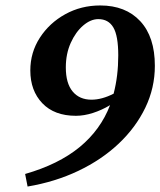

<svg xmlns="http://www.w3.org/2000/svg" viewBox="-20 -665 587 703"><path d="M221 -418Q221 -360 246 -330Q271 -300 315 -300Q353 -300 396 -322Q413 -387 413 -462Q413 -534 395 -564.5Q377 -595 340 -595Q312 -595 284.5 -571.5Q257 -548 239 -508Q221 -468 221 -418ZM72 -28Q194 -63 271 -126Q348 -189 383 -280Q353 -262 320.5 -251.5Q288 -241 258 -241Q179 -241 135 -287Q91 -333 91 -407Q91 -473 126 -527Q161 -581 219 -613Q277 -645 347 -645Q440 -645 493.5 -587.5Q547 -530 547 -424Q547 -343 512 -270.5Q477 -198 414.5 -139Q352 -80 267 -39.5Q182 1 81 18Z"/></svg>

Font: Source Serif Pro
Style: Bold Italic
Weight: 700
Italic angle: -12°
Designer: Frank Grießhammer
Foundry: Adobe Systems Incorporated
Version: Version 3.001;hotconv 1.0.111;makeotfexe 2.5.65597